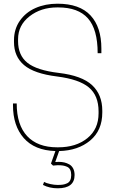

<svg xmlns="http://www.w3.org/2000/svg" viewBox="-20 -806 620 1032"><path d="M210.9 188 216.8 171.9Q229 178.7 250.5 183.3Q272 188 290 188Q306.6 188 317.9 186.3Q329.1 184.6 340.3 179.4Q351.6 174.3 357.2 163.1Q362.8 151.9 362.8 134.8Q362.8 117.7 357.2 106.4Q351.6 95.2 340.3 90.3Q329.1 85.4 317.9 83.7Q306.6 82 290 82L265.1 84L253.9 73.2L277.8 5.9Q166 2.4 107.9 -63.7Q49.8 -129.9 49.8 -240.2V-250H69.8Q69.8 -134.3 126.2 -74.2Q182.6 -14.2 287.1 -14.2H293Q388.7 -14.2 449.2 -63Q509.8 -111.8 509.8 -196.8V-207Q509.8 -292.5 457.5 -336.2Q405.3 -379.9 286.1 -395Q163.1 -410.2 109.1 -456.3Q55.2 -502.4 55.2 -580.1V-589.8Q55.2 -649.4 86.7 -694.6Q118.2 -739.7 170.9 -762.9Q223.6 -786.1 289.1 -786.1Q408.2 -786.1 466.6 -723.1Q524.9 -660.2 524.9 -544.9V-520H504.9Q504.9 -648.4 452.6 -707.3Q400.4 -766.1 293 -766.1H287.1Q200.2 -766.1 138.7 -718.3Q77.1 -670.4 77.1 -595.2V-585Q77.1 -508.8 127.4 -468.5Q177.7 -428.2 295.9 -414.1Q419.9 -399.4 474.9 -348.4Q529.8 -297.4 529.8 -210.9V-201.2Q529.8 -105 464.8 -50.8Q399.9 3.4 297.9 5.9L276.9 64.9Q281.7 64 294.9 64Q311.5 64 325.4 67.1Q339.4 70.3 352.5 77.6Q365.7 85 373.3 99.6Q380.9 114.3 380.9 134.8Q380.9 206.1 290 206.1Q246.1 206.1 210.9 188Z"/></svg>

Font: Cooper Hewitt
Style: Thin
Weight: 701
Designer: Village Type and Design LLC
Foundry: Cooper Hewitt Smithsonian Design Museum
Version: 1.000